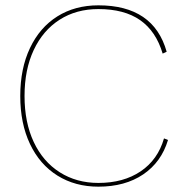

<svg xmlns="http://www.w3.org/2000/svg" viewBox="-20 -690 689 720"><path d="M349 10Q262 10 195.5 -31.5Q129 -73 92.5 -150Q56 -227 56 -330Q56 -433 92.5 -510Q129 -587 195 -628.5Q261 -670 349 -670Q556 -670 605 -496L590 -489Q565 -573 505.5 -614.5Q446 -656 349 -656Q266 -656 203.5 -616Q141 -576 106.5 -502.5Q72 -429 72 -330Q72 -231 106.5 -157.5Q141 -84 204 -44Q267 -4 349 -4Q443 -4 507.5 -47.5Q572 -91 595 -171L610 -165Q585 -82 517 -36Q449 10 349 10Z"/></svg>

Font: Work Sans Hairline
Style: Regular
Weight: 400
Designer: Wei Huang
Foundry: Wei Huang
Version: Version 1.032